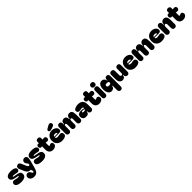

<svg xmlns="http://www.w3.org/2000/svg" viewBox="902 -3718 6882 6882"><g transform="rotate(-45 4343.0 -277.0)"><path d="M279 13Q210 13 151.5 -0.5Q93 -14 58 -43.5Q23 -73 23 -122Q23 -165 49 -193Q75 -221 118 -221Q145 -221 172.5 -212.5Q200 -204 231 -196Q262 -188 298 -188Q330 -188 341 -191.5Q352 -195 352 -205Q352 -217 338.5 -221Q325 -225 293 -231L221 -245Q176 -254 133.5 -268.5Q91 -283 63.5 -312Q36 -341 36 -391Q36 -459 96.5 -497Q157 -535 272 -535Q338 -535 390.5 -522Q443 -509 474 -483.5Q505 -458 505 -420Q506 -379 483 -354Q460 -329 425 -329Q400 -329 374.5 -335.5Q349 -342 319.5 -349.5Q290 -357 252 -358Q225 -360 208 -355Q191 -350 191 -339Q191 -327 211 -322.5Q231 -318 271 -311L342 -298Q407 -287 445.5 -270.5Q484 -254 501 -225Q518 -196 518 -145Q518 -92 487.5 -56.5Q457 -21 403 -4Q349 13 279 13Z M741 206Q674 206 631.5 184Q589 162 565 126Q545 95 542.5 61Q540 27 555 -2.5Q570 -32 600 -48Q631 -65 662 -61.5Q693 -58 719 -38.5Q745 -19 759 12Q774 45 789.5 60.5Q805 76 830 67Q854 59 847.5 23Q841 -13 821 -62H784Q741 -62 698 -93Q655 -124 626 -191L544 -381Q525 -426 540.5 -464Q556 -502 597 -519Q635 -536 672 -521Q709 -506 730 -457L806 -280Q825 -237 847.5 -218Q870 -199 895 -212Q917 -224 919 -245.5Q921 -267 898 -298Q888 -312 874.5 -329Q861 -346 850.5 -368.5Q840 -391 840 -419Q840 -466 872 -496.5Q904 -527 956 -527Q1003 -527 1031.5 -497Q1060 -467 1060 -419Q1060 -385 1052 -344Q1044 -303 1034 -268L962 -5Q946 54 920 102Q894 150 851 178Q808 206 741 206Z M1337 13Q1268 13 1209.5 -0.5Q1151 -14 1116 -43.5Q1081 -73 1081 -122Q1081 -165 1107 -193Q1133 -221 1176 -221Q1203 -221 1230.5 -212.5Q1258 -204 1289 -196Q1320 -188 1356 -188Q1388 -188 1399 -191.5Q1410 -195 1410 -205Q1410 -217 1396.5 -221Q1383 -225 1351 -231L1279 -245Q1234 -254 1191.5 -268.5Q1149 -283 1121.5 -312Q1094 -341 1094 -391Q1094 -459 1154.5 -497Q1215 -535 1330 -535Q1396 -535 1448.5 -522Q1501 -509 1532 -483.5Q1563 -458 1563 -420Q1564 -379 1541 -354Q1518 -329 1483 -329Q1458 -329 1432.5 -335.5Q1407 -342 1377.5 -349.5Q1348 -357 1310 -358Q1283 -360 1266 -355Q1249 -350 1249 -339Q1249 -327 1269 -322.5Q1289 -318 1329 -311L1400 -298Q1465 -287 1503.5 -270.5Q1542 -254 1559 -225Q1576 -196 1576 -145Q1576 -92 1545.5 -56.5Q1515 -21 1461 -4Q1407 13 1337 13Z M1885 3Q1832 3 1789.5 -21Q1747 -45 1723 -89.5Q1699 -134 1699 -194V-370L1662 -365Q1632 -361 1609 -386Q1586 -411 1586 -449Q1586 -487 1609 -511.5Q1632 -536 1662 -532L1699 -527L1698 -595Q1697 -635 1721 -658.5Q1745 -682 1791 -682Q1837 -682 1862 -658.5Q1887 -635 1885 -595L1883 -527L1936 -534Q1990 -542 2018 -514.5Q2046 -487 2046 -449Q2046 -411 2018.5 -383.5Q1991 -356 1939 -363L1883 -370V-221Q1883 -208 1892 -197.5Q1901 -187 1914 -191Q1929 -195 1945.5 -208Q1962 -221 1988 -221Q2027 -221 2048 -193Q2069 -165 2069 -124Q2069 -92 2046.5 -62.5Q2024 -33 1983 -15Q1942 3 1885 3Z M2088 -260Q2088 -339 2119.5 -399Q2151 -459 2209.5 -493Q2268 -527 2349 -527Q2412 -527 2462.5 -504Q2513 -481 2542 -442.5Q2571 -404 2571 -358Q2571 -310 2543 -290Q2515 -270 2460 -270H2250Q2250 -244 2270.5 -227Q2291 -210 2340 -210Q2365 -210 2386.5 -215Q2408 -220 2430.5 -224.5Q2453 -229 2481 -229Q2521 -229 2547 -200.5Q2573 -172 2573 -122Q2573 -63 2512.5 -30Q2452 3 2354 3Q2285 3 2224.5 -24Q2164 -51 2126 -109.5Q2088 -168 2088 -260ZM2412 -303Q2427 -303 2422 -317Q2418 -331 2398 -346Q2378 -361 2340 -361Q2296 -361 2274.5 -342Q2253 -323 2253 -303ZM2281 -675Q2309 -692 2337 -707.5Q2365 -723 2402 -744Q2440 -765 2475 -758.5Q2510 -752 2526 -715Q2543 -678 2531 -648.5Q2519 -619 2478 -602Q2442 -587 2397.5 -574Q2353 -561 2322 -556Q2298 -552 2277 -560.5Q2256 -569 2246 -595Q2237 -621 2247 -641Q2257 -661 2281 -675Z M2712 0Q2667 0 2640.5 -26.5Q2614 -53 2614 -92V-423Q2614 -465 2639.5 -494Q2665 -523 2712 -523Q2758 -523 2781 -494Q2804 -465 2804 -421V-371H2822Q2822 -456 2858 -489.5Q2894 -523 2947 -523Q3015 -523 3047 -481Q3079 -439 3079 -371H3097Q3097 -428 3116 -461Q3135 -494 3164.5 -508.5Q3194 -523 3226 -523Q3291 -523 3321.5 -492Q3352 -461 3361 -409Q3370 -357 3370 -292V-92Q3370 -53 3343.5 -26.5Q3317 0 3273 0Q3229 0 3202 -26.5Q3175 -53 3175 -92V-269Q3175 -305 3166 -325Q3157 -345 3130 -345Q3101 -345 3092.5 -323Q3084 -301 3084 -267V-92Q3084 -53 3059 -26.5Q3034 0 2990 0Q2945 0 2918.5 -26.5Q2892 -53 2892 -92V-269Q2892 -305 2883 -325Q2874 -345 2848 -345Q2819 -345 2811.5 -323Q2804 -301 2804 -267V-92Q2804 -53 2780 -26.5Q2756 0 2712 0Z M3570 0Q3496 0 3454.5 -40Q3413 -80 3413 -152Q3413 -224 3461 -256.5Q3509 -289 3584 -289Q3628 -289 3664 -283Q3700 -277 3729 -266H3732V-281Q3732 -304 3715 -317.5Q3698 -331 3672 -330Q3647 -330 3629.5 -327Q3612 -324 3586 -317Q3538 -305 3503 -319Q3468 -333 3455 -374Q3443 -417 3460.5 -446Q3478 -475 3514 -491Q3545 -506 3583.5 -516Q3622 -526 3667 -526Q3798 -526 3859.5 -462.5Q3921 -399 3921 -250V-95Q3921 -54 3896 -27Q3871 0 3827 0Q3779 0 3755.5 -27Q3732 -54 3732 -93V-116H3712Q3712 -90 3702.5 -63Q3693 -36 3663.5 -18Q3634 0 3570 0ZM3580 -219Q3580 -202 3592.5 -195Q3605 -188 3647 -188Q3685 -188 3700 -195Q3715 -202 3715 -219Q3715 -235 3700 -241.5Q3685 -248 3647 -248Q3605 -248 3592.5 -241.5Q3580 -235 3580 -219Z M4230 3Q4177 3 4134.5 -21Q4092 -45 4068 -89.5Q4044 -134 4044 -194V-370L4007 -365Q3977 -361 3954 -386Q3931 -411 3931 -449Q3931 -487 3954 -511.5Q3977 -536 4007 -532L4044 -527L4043 -595Q4042 -635 4066 -658.5Q4090 -682 4136 -682Q4182 -682 4207 -658.5Q4232 -635 4230 -595L4228 -527L4281 -534Q4335 -542 4363 -514.5Q4391 -487 4391 -449Q4391 -411 4363.5 -383.5Q4336 -356 4284 -363L4228 -370V-221Q4228 -208 4237 -197.5Q4246 -187 4259 -191Q4274 -195 4290.5 -208Q4307 -221 4333 -221Q4372 -221 4393 -193Q4414 -165 4414 -124Q4414 -92 4391.5 -62.5Q4369 -33 4328 -15Q4287 3 4230 3Z M4445 -639Q4445 -682 4471.5 -708.5Q4498 -735 4545 -735Q4595 -735 4619.5 -709Q4644 -683 4644 -640Q4644 -598 4619.5 -572.5Q4595 -547 4545 -547Q4496 -547 4470.5 -572.5Q4445 -598 4445 -639ZM4545 0Q4498 0 4475 -26Q4452 -52 4452 -91V-433Q4452 -476 4475 -501Q4498 -526 4545 -526Q4592 -526 4615.5 -501Q4639 -476 4639 -435V-91Q4639 -52 4614.5 -26Q4590 0 4545 0Z M4866 0Q4787 0 4738.5 -67.5Q4690 -135 4690 -268Q4690 -384 4736 -453.5Q4782 -523 4870 -523Q4922 -523 4953.5 -498.5Q4985 -474 5001.5 -436.5Q5018 -399 5023 -360L5026 -361V-423Q5026 -466 5050.5 -494.5Q5075 -523 5121 -523Q5168 -523 5190.5 -494.5Q5213 -466 5213 -425V111Q5213 152 5189 179Q5165 206 5121 206Q5078 206 5052 179Q5026 152 5026 111V-122H5008Q4999 -68 4962.5 -34Q4926 0 4866 0ZM4856 -270Q4856 -239 4875 -224Q4894 -209 4943 -209Q4981 -209 5000 -217.5Q5019 -226 5026 -242Q5031 -255 5031 -270Q5031 -278 5030 -285.5Q5029 -293 5026 -299Q5019 -316 5000.5 -323.5Q4982 -331 4944 -331Q4894 -331 4875 -316.5Q4856 -302 4856 -270Z M5423 0Q5353 0 5309 -53Q5265 -106 5264 -202L5263 -433Q5263 -476 5289.5 -500.5Q5316 -525 5362 -525Q5406 -525 5433 -500.5Q5460 -476 5460 -433V-224Q5460 -149 5519 -149Q5548 -149 5558 -170.5Q5568 -192 5568 -226V-433Q5568 -472 5595 -498.5Q5622 -525 5665 -525Q5710 -525 5734.5 -498.5Q5759 -472 5759 -433V-105Q5759 -57 5737.5 -28.5Q5716 0 5668 0Q5621 0 5594.5 -28.5Q5568 -57 5568 -105V-122H5550Q5550 -64 5515.5 -32Q5481 0 5423 0Z M5807 -260Q5807 -339 5838.5 -399Q5870 -459 5928.5 -493Q5987 -527 6068 -527Q6131 -527 6181.5 -504Q6232 -481 6261 -442.5Q6290 -404 6290 -358Q6290 -310 6262 -290Q6234 -270 6179 -270H5969Q5969 -244 5989.5 -227Q6010 -210 6059 -210Q6084 -210 6105.5 -215Q6127 -220 6149.5 -224.5Q6172 -229 6200 -229Q6240 -229 6266 -200.5Q6292 -172 6292 -122Q6292 -63 6231.5 -30Q6171 3 6073 3Q6004 3 5943.5 -24Q5883 -51 5845 -109.5Q5807 -168 5807 -260ZM6131 -303Q6146 -303 6141 -317Q6137 -331 6117 -346Q6097 -361 6059 -361Q6015 -361 5993.5 -342Q5972 -323 5972 -303Z M6431 0Q6386 0 6359.5 -26.5Q6333 -53 6333 -92V-423Q6333 -465 6358.5 -494Q6384 -523 6431 -523Q6477 -523 6500 -494Q6523 -465 6523 -421V-371H6541Q6541 -456 6577 -489.5Q6613 -523 6666 -523Q6734 -523 6766 -481Q6798 -439 6798 -371H6816Q6816 -428 6835 -461Q6854 -494 6883.5 -508.5Q6913 -523 6945 -523Q7010 -523 7040.5 -492Q7071 -461 7080 -409Q7089 -357 7089 -292V-92Q7089 -53 7062.5 -26.5Q7036 0 6992 0Q6948 0 6921 -26.5Q6894 -53 6894 -92V-269Q6894 -305 6885 -325Q6876 -345 6849 -345Q6820 -345 6811.5 -323Q6803 -301 6803 -267V-92Q6803 -53 6778 -26.5Q6753 0 6709 0Q6664 0 6637.5 -26.5Q6611 -53 6611 -92V-269Q6611 -305 6602 -325Q6593 -345 6567 -345Q6538 -345 6530.5 -323Q6523 -301 6523 -267V-92Q6523 -53 6499 -26.5Q6475 0 6431 0Z M7137 -260Q7137 -339 7168.5 -399Q7200 -459 7258.5 -493Q7317 -527 7398 -527Q7461 -527 7511.5 -504Q7562 -481 7591 -442.5Q7620 -404 7620 -358Q7620 -310 7592 -290Q7564 -270 7509 -270H7299Q7299 -244 7319.5 -227Q7340 -210 7389 -210Q7414 -210 7435.5 -215Q7457 -220 7479.5 -224.5Q7502 -229 7530 -229Q7570 -229 7596 -200.5Q7622 -172 7622 -122Q7622 -63 7561.5 -30Q7501 3 7403 3Q7334 3 7273.5 -24Q7213 -51 7175 -109.5Q7137 -168 7137 -260ZM7461 -303Q7476 -303 7471 -317Q7467 -331 7447 -346Q7427 -361 7389 -361Q7345 -361 7323.5 -342Q7302 -323 7302 -303Z M7764 0Q7720 0 7693.5 -26.5Q7667 -53 7667 -92V-423Q7667 -465 7692 -494Q7717 -523 7764 -523Q7810 -523 7834 -494Q7858 -465 7858 -421V-371H7876Q7876 -428 7896.5 -461Q7917 -494 7949 -508.5Q7981 -523 8013 -523Q8090 -523 8126 -467.5Q8162 -412 8162 -310V-92Q8162 -53 8136 -26.5Q8110 0 8066 0Q8021 0 7994.5 -26.5Q7968 -53 7968 -92V-269Q7968 -305 7954.5 -325Q7941 -345 7915 -345Q7885 -345 7871.5 -323Q7858 -301 7858 -267V-92Q7858 -53 7833 -26.5Q7808 0 7764 0Z M8484 3Q8431 3 8388.5 -21Q8346 -45 8322 -89.5Q8298 -134 8298 -194V-370L8261 -365Q8231 -361 8208 -386Q8185 -411 8185 -449Q8185 -487 8208 -511.5Q8231 -536 8261 -532L8298 -527L8297 -595Q8296 -635 8320 -658.5Q8344 -682 8390 -682Q8436 -682 8461 -658.5Q8486 -635 8484 -595L8482 -527L8535 -534Q8589 -542 8617 -514.5Q8645 -487 8645 -449Q8645 -411 8617.5 -383.5Q8590 -356 8538 -363L8482 -370V-221Q8482 -208 8491 -197.5Q8500 -187 8513 -191Q8528 -195 8544.5 -208Q8561 -221 8587 -221Q8626 -221 8647 -193Q8668 -165 8668 -124Q8668 -92 8645.5 -62.5Q8623 -33 8582 -15Q8541 3 8484 3Z"/></g></svg>

Font: Bagel Fat One
Style: Regular
Weight: 400
Designer: Kyung-won Kim
Foundry: JAMO
Version: Version 1.000; ttfautohint (v1.8.4.7-5d5b);gftools[0.9.28]